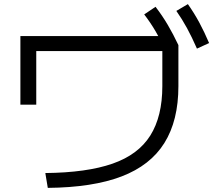

<svg xmlns="http://www.w3.org/2000/svg" viewBox="-20 -875 1040 932"><path d="M200 -35Q401 -37 526 -80.5Q651 -124 709.5 -217Q768 -310 768 -457V-627H156V-367H79V-700H822L846 -656V-457Q846 -290 778 -181Q710 -72 570 -18.5Q430 35 212 37ZM787 -625Q760 -681 735 -723.5Q710 -766 680 -805L735 -842Q768 -799 794.5 -754Q821 -709 846 -656ZM936 -639Q911 -696 887.5 -739Q864 -782 836 -822L892 -855Q923 -811 947.5 -765.5Q972 -720 995 -666Z"/></svg>

Font: M PLUS 1 Code
Style: Regular
Weight: 400
Designer: Coji Morishita
Foundry: UNDERFOREST DESIGN
Version: Version 1.005